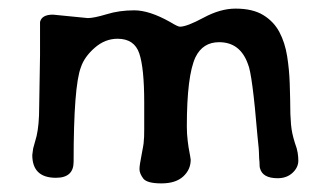

<svg xmlns="http://www.w3.org/2000/svg" viewBox="-20 -435 763 446"><path d="M151 -59Q151 -22 110 -22Q55 -22 55 -75L57 -90L65 -119Q71 -145 71 -186L73 -307V-384Q77 -401 103 -401L184 -393Q198 -393 228 -402Q257 -411 292 -411Q327 -411 375 -384Q393 -373 398 -373Q414 -373 453 -394Q492 -415 527 -415Q567 -415 591.5 -400Q616 -385 629 -360.5Q642 -336 647 -304.5Q652 -273 653 -241L654 -205Q654 -184 654.5 -170.5Q655 -157 656 -146Q657 -135 659 -125.5Q661 -116 665 -103Q670 -90 671.5 -80Q673 -70 673 -62Q673 -46 659.5 -33.5Q646 -21 625 -21Q590 -21 584 -44Q583 -46 583 -52Q583 -58 582 -67Q582 -75 581.5 -81Q581 -87 581 -90L578 -120Q566 -264 556 -286Q538 -337 489 -337Q451 -337 434 -302Q414 -259 414 -141Q414 -132 414.5 -124Q415 -116 416 -108L418 -93Q423 -66 423 -64Q423 -41 405.5 -25Q388 -9 355 -9Q322 -9 313 -20Q304 -32 304 -42Q304 -48 305.5 -56.5Q307 -65 309 -76Q311 -87 312.5 -95Q314 -103 314 -108Q315 -113 315 -134.5Q315 -156 315 -197Q315 -277 303.5 -311Q292 -345 253 -345Q224 -345 200 -324Q176 -303 168 -279Q151 -235 151 -59Z"/></svg>

Font: Stylish
Style: Regular
Weight: 400
Version: Version 1.64